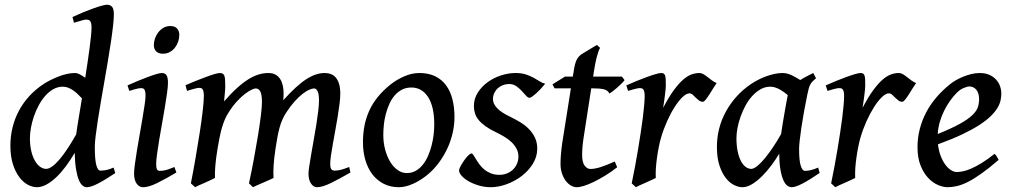

<svg xmlns="http://www.w3.org/2000/svg" viewBox="-20 -762 4227 802"><path d="M298.3 -200.7Q302.2 -231 308.8 -269.5Q315.4 -308.1 322.3 -351.1Q314 -359.9 305.2 -368.4Q296.4 -377 286.4 -384Q276.4 -391.1 265.4 -395.5Q254.4 -399.9 242.7 -399.9Q221.2 -399.9 202.6 -389.4Q184.1 -378.9 168.7 -361.3Q153.3 -343.8 141.4 -321.3Q129.4 -298.8 121.3 -274.9Q113.3 -251 109.1 -227.5Q105 -204.1 105 -185.1Q105 -154.8 110.6 -131.1Q116.2 -107.4 125.7 -90.8Q135.3 -74.2 147.5 -65.4Q159.7 -56.6 172.9 -56.6Q184.1 -56.6 198.2 -66.9Q212.4 -77.1 228.5 -95.9Q244.6 -114.7 262.2 -141.4Q279.8 -168 298.3 -200.7ZM461.4 -39.1Q419.9 -11.2 389.9 4.4Q359.9 20 342.3 20Q333.5 20 324.7 12.9Q315.9 5.9 309.1 -11Q302.2 -27.8 297.6 -55.2Q293 -82.5 292 -123.5Q274.4 -93.3 254.9 -67.1Q235.4 -41 215.1 -21.7Q194.8 -2.4 174.1 8.8Q153.3 20 133.8 20Q116.2 20 96.9 10Q77.6 0 61.3 -21.2Q44.9 -42.5 34.2 -75.4Q23.4 -108.4 23.4 -153.8Q23.4 -192.4 32.2 -228.8Q41 -265.1 58.3 -298.1Q75.7 -331.1 101.6 -359.6Q127.4 -388.2 162.1 -411.1Q175.8 -419.9 191.9 -428Q208 -436 225.1 -442.6Q242.2 -449.2 259.5 -453.1Q276.9 -457 293 -457Q302.7 -457 313.7 -451.2Q324.7 -445.3 335.9 -437Q341.3 -470.2 345.9 -502Q350.6 -533.7 354.2 -561.3Q357.9 -588.9 360.1 -611.1Q362.3 -633.3 362.3 -647.5Q362.3 -658.7 360.6 -665.3Q358.9 -671.9 355.7 -675Q352.5 -678.2 348.6 -679.2Q344.7 -680.2 340.3 -680.2Q335.9 -680.2 327.4 -678Q318.8 -675.8 310.5 -673.3Q300.8 -670.4 289.1 -667L282.7 -690.9Q304.7 -701.2 327.1 -710.4Q349.6 -719.7 369.4 -726.8Q389.2 -733.9 404.3 -738Q419.4 -742.2 426.3 -742.2Q440.9 -742.2 448.2 -733.4Q455.6 -724.6 455.6 -702.1Q455.6 -683.1 452.1 -652.8Q448.7 -622.6 443.1 -585.2Q437.5 -547.9 430.4 -505.6Q423.3 -463.4 415.8 -420.4Q408.2 -377.4 401.1 -335.7Q394 -293.9 388.4 -257.8Q382.8 -221.7 379.4 -193.4Q376 -165 376 -148.4Q376 -96.7 382.1 -73Q388.2 -49.3 399.4 -49.3Q412.1 -49.3 424.8 -52Q437.5 -54.7 454.6 -62Z M716.8 -41.5Q670.9 -14.2 636 2.9Q601.1 20 577.6 20Q561 20 550.5 4.6Q540 -10.7 540 -37.1Q540 -51.8 543.7 -78.1Q547.4 -104.5 552.5 -136.5Q557.6 -168.5 564 -203.1Q570.3 -237.8 575.4 -269Q580.6 -300.3 584.2 -324.7Q587.9 -349.1 587.9 -361.3Q587.9 -372.6 586.4 -379.2Q585 -385.7 582.5 -388.9Q580.1 -392.1 576.2 -393.1Q572.3 -394 567.9 -394Q564 -394 556.2 -392.3Q548.3 -390.6 540 -388.2Q530.8 -385.7 520 -382.3L512.7 -405.3Q533.2 -414.6 555.4 -423.8Q577.6 -433.1 597.4 -440.4Q617.2 -447.8 632.8 -452.4Q648.4 -457 655.8 -457Q669.4 -457 675.5 -447.8Q681.6 -438.5 681.6 -416Q681.6 -401.9 678 -375Q674.3 -348.1 668.9 -315.4Q663.6 -282.7 657 -246.6Q650.4 -210.4 645 -177.7Q639.6 -145 636 -118.2Q632.3 -91.3 632.3 -77.1Q632.3 -62 635.5 -55.2Q638.7 -48.3 647 -48.3Q662.1 -48.3 675.3 -52.2Q688.5 -56.2 708.5 -64.5ZM729 -616.2Q729 -602.5 724.4 -588.6Q719.7 -574.7 710.9 -563.2Q702.1 -551.8 689.5 -544.7Q676.8 -537.6 660.6 -537.6Q642.1 -537.6 632.3 -547.6Q622.6 -557.6 622.6 -574.2Q622.6 -587.4 627.4 -601.3Q632.3 -615.2 641.1 -626.7Q649.9 -638.2 662.6 -645.8Q675.3 -653.3 691.4 -653.3Q710 -653.3 719.5 -643.1Q729 -632.8 729 -616.2Z M1443.8 -41.5Q1398.4 -15.1 1362.5 2.4Q1326.7 20 1303.7 20Q1289.6 20 1279.1 4.6Q1268.6 -10.7 1268.6 -37.1Q1268.6 -45.9 1271.7 -67.1Q1274.9 -88.4 1279.8 -116.9Q1284.7 -145.5 1290.5 -178Q1296.4 -210.4 1301.3 -241.2Q1306.2 -272 1309.3 -298.6Q1312.5 -325.2 1312.5 -341.3Q1312.5 -369.1 1306.6 -380.9Q1300.8 -392.6 1292 -392.6Q1284.2 -392.6 1271.7 -387.2Q1259.3 -381.8 1243.9 -369.9Q1228.5 -357.9 1211.2 -338.9Q1193.8 -319.8 1176.3 -293Q1166 -277.3 1159.2 -261.5Q1152.3 -245.6 1147.5 -227.8Q1142.6 -210 1138.9 -189.5Q1135.3 -168.9 1131.3 -144Q1124.5 -99.6 1122.8 -69.3Q1121.1 -39.1 1122.6 -18.6Q1115.7 -15.1 1103.8 -9.8Q1091.8 -4.4 1079.1 1Q1066.4 6.3 1054.7 11.5Q1043 16.6 1036.6 20L1020 3.9Q1030.8 -45.9 1040.5 -98.4Q1050.3 -150.9 1057.9 -197.3Q1065.4 -243.7 1069.8 -280Q1074.2 -316.4 1074.2 -334.5Q1074.2 -367.2 1067.4 -379.9Q1060.5 -392.6 1047.9 -392.6Q1042.5 -392.6 1030.8 -387.2Q1019 -381.8 1003.7 -370.1Q988.3 -358.4 970.7 -339.6Q953.1 -320.8 936 -293.9Q926.3 -279.3 919.4 -263.4Q912.6 -247.6 907.2 -229.2Q901.9 -210.9 897.7 -189.9Q893.6 -168.9 889.2 -144Q881.8 -99.6 879.4 -69.3Q877 -39.1 877.9 -18.6Q871.6 -15.1 860.1 -9.8Q848.6 -4.4 836.2 1Q823.7 6.3 812.3 11.5Q800.8 16.6 794.9 20L777.3 3.9Q787.6 -47.9 797.1 -103.5Q806.6 -159.2 814.5 -209.5Q822.3 -259.8 826.9 -300Q831.5 -340.3 831.5 -361.3Q831.5 -372.6 830.1 -379.2Q828.6 -385.7 825.9 -389.4Q823.2 -393.1 819.8 -394Q816.4 -395 812.5 -395Q807.6 -395 799.1 -393.1Q790.5 -391.1 782.2 -388.7Q772.5 -385.7 761.2 -382.3L754.9 -406.2Q775.4 -415 797.9 -424.1Q820.3 -433.1 840.1 -440.4Q859.9 -447.8 875.5 -452.4Q891.1 -457 897.9 -457Q905.3 -457 909.9 -454.6Q914.6 -452.1 917 -446Q919.4 -439.9 920.2 -429Q920.9 -418 920.9 -400.9Q920.9 -396 920.4 -388.7Q919.9 -381.3 919.2 -372.8Q918.5 -364.3 917.5 -355.2Q916.5 -346.2 916 -338.4Q944.8 -371.6 970 -394.3Q995.1 -417 1017.6 -430.9Q1040 -444.8 1060.5 -450.9Q1081.1 -457 1101.1 -457Q1119.1 -457 1131.3 -450Q1143.6 -442.9 1150.9 -430.9Q1158.2 -418.9 1161.4 -403.8Q1164.6 -388.7 1164.6 -372.6Q1164.6 -365.2 1164.3 -358.9Q1164.1 -352.5 1163.1 -343.3Q1191.4 -374.5 1215.1 -396.2Q1238.8 -418 1259.8 -431.4Q1280.8 -444.8 1299.3 -450.9Q1317.9 -457 1336.4 -457Q1350.6 -457 1362.5 -452.4Q1374.5 -447.8 1383.1 -437.5Q1391.6 -427.2 1396.5 -410.9Q1401.4 -394.5 1401.4 -371.1Q1401.4 -352.5 1398.2 -327.4Q1395 -302.2 1390.4 -273.9Q1385.7 -245.6 1380.4 -216.6Q1375 -187.5 1370.4 -160.9Q1365.7 -134.3 1362.5 -112.5Q1359.4 -90.8 1359.4 -77.1Q1359.4 -60.5 1364.3 -54.9Q1369.1 -49.3 1377.4 -49.3Q1391.6 -49.3 1405 -53Q1418.5 -56.6 1438.5 -64.5Z M1793.9 -242.2Q1793.9 -316.9 1768.1 -356.7Q1742.2 -396.5 1698.2 -396.5Q1676.3 -396.5 1658.9 -387.5Q1641.6 -378.4 1628.7 -363.5Q1615.7 -348.6 1606.7 -328.6Q1597.7 -308.6 1591.8 -286.6Q1585.9 -264.6 1583.5 -241.7Q1581.1 -218.8 1581.1 -198.2Q1581.1 -165.5 1588.9 -136.7Q1596.7 -107.9 1609.9 -86.2Q1623 -64.5 1640.9 -51.8Q1658.7 -39.1 1679.2 -39.1Q1700.2 -39.1 1716.8 -48.6Q1733.4 -58.1 1746.1 -74Q1758.8 -89.8 1767.8 -110.6Q1776.9 -131.3 1782.7 -153.8Q1788.6 -176.3 1791.3 -199.2Q1793.9 -222.2 1793.9 -242.2ZM1878.4 -272.9Q1878.4 -240.2 1870.8 -206.8Q1863.3 -173.3 1848.6 -141.8Q1834 -110.4 1812.7 -81.8Q1791.5 -53.2 1764.2 -30.8Q1751.5 -20.5 1736.8 -11.2Q1722.2 -2 1706.8 5.1Q1691.4 12.2 1676 16.1Q1660.6 20 1646 20Q1610.4 20 1582.5 5.6Q1554.7 -8.8 1535.4 -33.9Q1516.1 -59.1 1506.1 -93.5Q1496.1 -127.9 1496.1 -168Q1496.1 -203.1 1502.2 -235.6Q1508.3 -268.1 1522 -298.6Q1535.6 -329.1 1558.1 -356.9Q1580.6 -384.8 1612.8 -410.2Q1637.7 -429.7 1669.2 -443.4Q1700.7 -457 1731.9 -457Q1770 -457 1797.9 -443.4Q1825.7 -429.7 1843.5 -405.3Q1861.3 -380.9 1869.9 -347.2Q1878.4 -313.5 1878.4 -272.9Z M2257.3 -412.1Q2248 -400.9 2238.3 -390.4Q2228.5 -379.9 2219.5 -371.8Q2210.4 -363.8 2203.1 -358.6Q2195.8 -353.5 2191.9 -353.5Q2185.1 -353.5 2177.2 -362.5Q2169.4 -371.6 2159.4 -382.3Q2149.4 -393.1 2136.5 -402.1Q2123.5 -411.1 2106.9 -411.1Q2093.3 -411.1 2081.1 -406.5Q2068.8 -401.9 2059.6 -393.6Q2050.3 -385.3 2044.7 -373.5Q2039.1 -361.8 2039.1 -347.7Q2039.1 -328.6 2056.6 -310.1Q2074.2 -291.5 2113.8 -272.9Q2133.8 -263.2 2153.6 -251.2Q2173.3 -239.3 2189 -223.4Q2204.6 -207.5 2214.4 -187.3Q2224.1 -167 2224.1 -141.1Q2224.1 -107.4 2205.8 -77.9Q2187.5 -48.3 2158.9 -26.6Q2130.4 -4.9 2095.9 7.6Q2061.5 20 2029.8 20Q2003.9 20 1980.2 12.9Q1956.5 5.9 1938 -4.6Q1919.4 -15.1 1908.4 -27.6Q1897.5 -40 1897.5 -50.3Q1897.5 -56.2 1903.8 -67.9Q1910.2 -79.6 1918.5 -91.6Q1926.8 -103.5 1935.5 -112.3Q1944.3 -121.1 1949.7 -121.1Q1953.1 -121.1 1957.5 -114.5Q1961.9 -107.9 1967.8 -97.9Q1973.6 -87.9 1981.9 -76.4Q1990.2 -64.9 2002 -54.9Q2013.7 -44.9 2029.5 -38.3Q2045.4 -31.7 2066.4 -31.7Q2083 -31.7 2097.7 -37.6Q2112.3 -43.5 2122.8 -53.7Q2133.3 -64 2139.4 -77.9Q2145.5 -91.8 2145.5 -107.9Q2145.5 -126 2137.5 -141.1Q2129.4 -156.2 2116.2 -168.7Q2103 -181.2 2085.7 -191.4Q2068.4 -201.7 2050.3 -210.4Q2024.4 -222.7 2007.1 -235.4Q1989.7 -248 1979 -261.2Q1968.3 -274.4 1963.9 -288.8Q1959.5 -303.2 1959.5 -318.8Q1959.5 -349.6 1975.6 -375Q1991.7 -400.4 2016.8 -418.7Q2042 -437 2072.8 -447Q2103.5 -457 2132.8 -457Q2158.2 -457 2176.3 -451.2Q2194.3 -445.3 2208.5 -437.5Q2222.7 -429.7 2234.1 -422.4Q2245.6 -415 2257.3 -412.1Z M2558.1 -63.5Q2533.2 -43.9 2508.1 -28.6Q2482.9 -13.2 2460.7 -2.4Q2438.5 8.3 2419.9 14.2Q2401.4 20 2389.6 20Q2376.5 20 2364.3 12.7Q2352.1 5.4 2342.5 -7.6Q2333 -20.5 2327.1 -38.6Q2321.3 -56.6 2321.3 -78.1Q2321.3 -87.4 2321.8 -96.7Q2322.3 -106 2323 -116Q2323.7 -126 2325 -137.2Q2326.2 -148.4 2328.1 -162.1L2364.7 -393.1H2296.4L2287.6 -409.7L2339.8 -441.9H2372.6L2375.5 -459Q2378.4 -479 2381.6 -491.7Q2384.8 -504.4 2388.9 -512.5Q2393.1 -520.5 2397.9 -525.6Q2402.8 -530.8 2409.2 -535.6L2473.1 -574.2L2486.8 -562Q2483.4 -557.6 2479.5 -546.4Q2476.1 -536.6 2471.4 -518.6Q2466.8 -500.5 2461.9 -470.2L2457.5 -441.9H2578.1L2588.9 -427.2Q2584 -420.4 2575.2 -411.9Q2566.4 -403.3 2556.9 -395Q2547.4 -386.7 2538.6 -380.1Q2529.8 -373.5 2525.4 -371.1Q2519.5 -384.8 2502.9 -388.9Q2486.3 -393.1 2451.7 -393.1H2449.7L2417.5 -185.1Q2416 -175.8 2414.8 -165.3Q2413.6 -154.8 2412.8 -145.3Q2412.1 -135.7 2411.9 -127.4Q2411.6 -119.1 2411.6 -114.3Q2411.6 -84 2422.1 -70.1Q2432.6 -56.2 2446.3 -56.2Q2463.4 -56.2 2487.3 -63.5Q2511.2 -70.8 2547.9 -87.4Z M2973.6 -415Q2967.8 -407.2 2959.7 -394Q2951.7 -380.9 2943.6 -368.2Q2935.5 -355.5 2928.2 -346.2Q2920.9 -336.9 2916 -336.9Q2906.7 -336.9 2899.7 -342.3Q2892.6 -347.7 2886 -354.2Q2879.4 -360.8 2873.3 -366.5Q2867.2 -372.1 2859.9 -372.1Q2847.2 -372.1 2830.8 -356.4Q2814.5 -340.8 2797.9 -314.7Q2781.2 -288.6 2766.4 -255.4Q2751.5 -222.2 2741.2 -187Q2735.8 -168.5 2731.7 -147.2Q2727.5 -126 2724.4 -103.8Q2721.2 -81.5 2719.7 -59.8Q2718.3 -38.1 2719.2 -18.6Q2712.4 -15.1 2700.9 -9.8Q2689.5 -4.4 2677 1Q2664.6 6.3 2653.3 11.5Q2642.1 16.6 2636.2 20L2618.7 3.9Q2626 -30.8 2632.8 -67.4Q2639.6 -104 2645.5 -139.6Q2651.4 -175.3 2656.5 -208.7Q2661.6 -242.2 2665.3 -271.2Q2668.9 -300.3 2670.9 -323.5Q2672.9 -346.7 2672.9 -361.3Q2672.9 -372.6 2671.1 -379.2Q2669.4 -385.7 2666.7 -388.9Q2664.1 -392.1 2660.4 -393.1Q2656.7 -394 2652.8 -394Q2647.9 -394 2639.9 -392.3Q2631.8 -390.6 2623.5 -388.2Q2614.3 -385.7 2603.5 -382.3L2596.2 -405.3Q2616.7 -414.6 2639.4 -423.8Q2662.1 -433.1 2682.4 -440.4Q2702.6 -447.8 2718.5 -452.4Q2734.4 -457 2741.2 -457Q2748 -457 2752 -454.8Q2755.9 -452.6 2758.1 -446.5Q2760.3 -440.4 2760.7 -429.9Q2761.2 -419.4 2761.2 -403.3Q2761.2 -397.9 2760 -386.5Q2758.8 -375 2757.1 -361.3Q2755.4 -347.7 2753.4 -334.2Q2751.5 -320.8 2750 -311.5Q2773.4 -356.4 2794.2 -384.8Q2814.9 -413.1 2833.5 -429.2Q2852.1 -445.3 2868.9 -451.2Q2885.7 -457 2901.4 -457Q2910.2 -457 2918.5 -452.1Q2926.8 -447.3 2935.3 -440.4Q2943.8 -433.6 2953.4 -426.5Q2962.9 -419.4 2973.6 -415Z M3242.7 -202.1Q3245.6 -223.1 3249.5 -246.6Q3253.4 -270 3257.3 -292.2Q3261.2 -314.5 3264.6 -333.3Q3268.1 -352.1 3270.5 -364.7Q3263.2 -371.1 3254.6 -377.2Q3246.1 -383.3 3236.8 -388.4Q3227.5 -393.6 3217.8 -396.7Q3208 -399.9 3197.8 -399.9Q3175.8 -399.9 3157 -389.2Q3138.2 -378.4 3122.3 -361.1Q3106.4 -343.8 3094.2 -321.3Q3082 -298.8 3073.5 -274.9Q3064.9 -251 3060.5 -227.5Q3056.2 -204.1 3056.2 -185.1Q3056.2 -154.8 3061 -131.1Q3065.9 -107.4 3074.2 -90.8Q3082.5 -74.2 3094 -65.4Q3105.5 -56.6 3118.2 -56.6Q3128.4 -56.6 3143.6 -68.8Q3158.7 -81.1 3175.5 -101.6Q3192.4 -122.1 3209.7 -148.2Q3227.1 -174.3 3242.7 -202.1ZM3403.8 -39.6Q3361.8 -10.7 3332.3 4.6Q3302.7 20 3287.1 20Q3278.3 20 3269.5 14.2Q3260.7 8.3 3253.2 -7.3Q3245.6 -22.9 3240.5 -50.3Q3235.4 -77.6 3234.9 -120.1Q3221.7 -97.7 3203.4 -73Q3185.1 -48.3 3164.6 -27.6Q3144 -6.8 3122.6 6.6Q3101.1 20 3081.1 20Q3064.5 20 3045.9 10.7Q3027.3 1.5 3011.5 -18.8Q2995.6 -39.1 2985.1 -71Q2974.6 -103 2974.6 -148.9Q2974.6 -187.5 2983.9 -224.4Q2993.2 -261.2 3011.5 -294.9Q3029.8 -328.6 3056.2 -358.2Q3082.5 -387.7 3117.2 -411.1Q3130.4 -419.9 3146.2 -428.2Q3162.1 -436.5 3179.4 -442.9Q3196.8 -449.2 3214.4 -453.1Q3231.9 -457 3249 -457Q3259.3 -457 3269 -454.3Q3278.8 -451.7 3288.1 -447.3Q3297.4 -442.9 3306.2 -437.7Q3314.9 -432.6 3322.8 -427.7Q3335.4 -436 3349.6 -443.1Q3363.8 -450.2 3377 -457L3388.7 -435.1Q3380.4 -428.2 3375 -422.9Q3369.6 -417.5 3365.5 -410.4Q3361.3 -403.3 3358.4 -393.1Q3355.5 -382.8 3352.1 -366.2Q3344.7 -331.1 3338.4 -295.4Q3332 -259.8 3327.4 -229Q3322.8 -198.2 3320.3 -174.6Q3317.9 -150.9 3317.9 -140.1Q3317.9 -91.3 3324.7 -69.8Q3331.5 -48.3 3342.8 -48.3Q3352.5 -48.3 3365.2 -51Q3377.9 -53.7 3397.5 -62Z M3806.6 -415Q3800.8 -407.2 3792.7 -394Q3784.7 -380.9 3776.6 -368.2Q3768.6 -355.5 3761.2 -346.2Q3753.9 -336.9 3749 -336.9Q3739.7 -336.9 3732.7 -342.3Q3725.6 -347.7 3719 -354.2Q3712.4 -360.8 3706.3 -366.5Q3700.2 -372.1 3692.9 -372.1Q3680.2 -372.1 3663.8 -356.4Q3647.5 -340.8 3630.9 -314.7Q3614.3 -288.6 3599.4 -255.4Q3584.5 -222.2 3574.2 -187Q3568.8 -168.5 3564.7 -147.2Q3560.5 -126 3557.4 -103.8Q3554.2 -81.5 3552.7 -59.8Q3551.3 -38.1 3552.2 -18.6Q3545.4 -15.1 3533.9 -9.8Q3522.5 -4.4 3510 1Q3497.6 6.3 3486.3 11.5Q3475.1 16.6 3469.2 20L3451.7 3.9Q3459 -30.8 3465.8 -67.4Q3472.7 -104 3478.5 -139.6Q3484.4 -175.3 3489.5 -208.7Q3494.6 -242.2 3498.3 -271.2Q3502 -300.3 3503.9 -323.5Q3505.9 -346.7 3505.9 -361.3Q3505.9 -372.6 3504.2 -379.2Q3502.4 -385.7 3499.8 -388.9Q3497.1 -392.1 3493.4 -393.1Q3489.7 -394 3485.8 -394Q3481 -394 3472.9 -392.3Q3464.8 -390.6 3456.5 -388.2Q3447.3 -385.7 3436.5 -382.3L3429.2 -405.3Q3449.7 -414.6 3472.4 -423.8Q3495.1 -433.1 3515.4 -440.4Q3535.6 -447.8 3551.5 -452.4Q3567.4 -457 3574.2 -457Q3581.1 -457 3585 -454.8Q3588.9 -452.6 3591.1 -446.5Q3593.3 -440.4 3593.8 -429.9Q3594.2 -419.4 3594.2 -403.3Q3594.2 -397.9 3593 -386.5Q3591.8 -375 3590.1 -361.3Q3588.4 -347.7 3586.4 -334.2Q3584.5 -320.8 3583 -311.5Q3606.4 -356.4 3627.2 -384.8Q3647.9 -413.1 3666.5 -429.2Q3685.1 -445.3 3701.9 -451.2Q3718.8 -457 3734.4 -457Q3743.2 -457 3751.5 -452.1Q3759.8 -447.3 3768.3 -440.4Q3776.9 -433.6 3786.4 -426.5Q3795.9 -419.4 3806.6 -415Z M4162.6 -371.1Q4162.6 -357.4 4159.4 -342.5Q4156.2 -327.6 4146.5 -311.3Q4136.7 -294.9 4118.7 -277.1Q4100.6 -259.3 4071.3 -240.2Q4042 -221.2 3999.5 -200.9Q3957 -180.7 3897.9 -159.2Q3900.9 -133.3 3908.9 -111.8Q3917 -90.3 3928 -75.2Q3939 -60.1 3951.7 -51.8Q3964.4 -43.5 3977.1 -43.5Q3987.3 -43.5 4002.2 -46.4Q4017.1 -49.3 4036.4 -57.6Q4055.7 -65.9 4080.1 -80.8Q4104.5 -95.7 4133.8 -119.1Q4136.7 -117.7 4139.4 -114.3Q4142.1 -110.8 4144.5 -106.9Q4147 -103 4148.4 -99.6L4151.4 -94.2Q4111.3 -59.6 4080.1 -37.4Q4048.8 -15.1 4023.7 -2.4Q3998.5 10.3 3977.8 15.1Q3957 20 3938 20Q3920.4 20 3898.7 11Q3877 2 3857.9 -17.8Q3838.9 -37.6 3825.7 -69.6Q3812.5 -101.6 3812.5 -147.9Q3812.5 -186 3821.8 -222.4Q3831.1 -258.8 3848.4 -292Q3865.7 -325.2 3890.9 -354.7Q3916 -384.3 3947.8 -409.7Q3958.5 -418.5 3973.1 -427Q3987.8 -435.5 4004.4 -442.1Q4021 -448.7 4038.3 -452.9Q4055.7 -457 4072.3 -457Q4095.2 -457 4112.3 -449.5Q4129.4 -441.9 4140.6 -429.7Q4151.9 -417.5 4157.2 -402.1Q4162.6 -386.7 4162.6 -371.1ZM3976.6 -374.5Q3961.9 -359.9 3948.2 -340.6Q3934.6 -321.3 3923.6 -299.1Q3912.6 -276.9 3905.5 -252.2Q3898.4 -227.5 3897 -202.1Q3956.1 -226.1 3990.5 -245.4Q4024.9 -264.6 4042.5 -282Q4060.1 -299.3 4064.9 -315.2Q4069.8 -331.1 4069.8 -348.1Q4069.8 -361.8 4066.4 -371.8Q4063 -381.8 4057.1 -388.4Q4051.3 -395 4043.9 -397.9Q4036.6 -400.9 4028.8 -400.9Q4021 -400.9 4005.6 -394.5Q3990.2 -388.2 3976.6 -374.5Z"/></svg>

Font: Gentium Book Basic
Style: Italic
Weight: 400
Italic angle: -8°
Designer: J. Victor Gaultney and Annie Olsen
Foundry: SIL International
Version: Version 1.102; 2013; Maintenance release